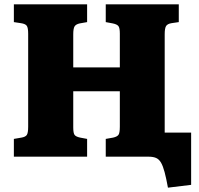

<svg xmlns="http://www.w3.org/2000/svg" viewBox="-20 -723 920 886"><path d="M755 143Q747 99 739.5 71Q732 43 723 27.5Q714 12 700.5 6Q687 0 665 0H468V-82L502 -88Q520 -92 526.5 -100.5Q533 -109 533 -139V-302H318V-135Q318 -108 324.5 -100Q331 -92 350 -88L382 -82V0H44V-82L79 -88Q97 -91 103.5 -100Q110 -109 110 -139V-567Q110 -595 103.5 -604Q97 -613 77 -616L44 -621V-703H382V-621L348 -615Q330 -611 324 -601Q318 -591 318 -564V-412H533V-568Q533 -594 526.5 -602.5Q520 -611 500 -615L468 -621V-703H805V-621L771 -616Q753 -613 746.5 -603Q740 -593 740 -565V-111H862V130Z"/></svg>

Font: Literata 18pt ExtraBold
Style: Regular
Weight: 800
Designer: Latin by Veronika Burian and Jose Scaglione. Greek by Irene Vlachou. Cyrillic by Vera Evstafieva.
Foundry: TypeTogether
Version: Version 3.103;gftools[0.9.29]